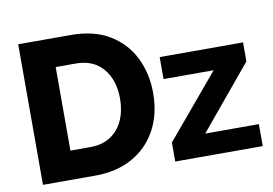

<svg xmlns="http://www.w3.org/2000/svg" viewBox="-76 -832 1356 955"><g transform="rotate(-10 602.5 -355.0)"><path d="M68 0V-710H333Q450 -710 528.5 -662.5Q607 -615 647 -534.5Q687 -454 687 -356Q687 -248 643 -168Q599 -88 519.5 -44Q440 0 333 0ZM520 -356Q520 -450 471 -508Q422 -566 333 -566H232V-144H333Q393 -144 435 -171.5Q477 -199 498.5 -247Q520 -295 520 -356ZM736 -96 1003 -414H750V-525H1171V-429L907 -111H1178V0H736Z"/></g></svg>

Font: Raleway ExtraBold
Style: Regular
Weight: 800
Designer: Matt McInerney, Pablo Impallari, Rodrigo Fuenzalida
Foundry: Matt McInerney, Pablo Impallari, Rodrigo Fuenzalida
Version: Version 4.026